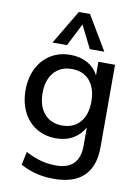

<svg xmlns="http://www.w3.org/2000/svg" viewBox="-105 -843 823 1135"><g transform="rotate(10 306.5 -275.5)"><path d="M539 -504V-9Q539 106 478.5 164.5Q418 223 299 223Q184 223 98 173L115 94Q162 119 205.5 131Q249 143 298 143Q439 143 439 -1V-110Q416 -66 372 -40.5Q328 -15 270 -15Q204 -15 152.5 -46Q101 -77 72.5 -134Q44 -191 44 -265Q44 -339 72.5 -396Q101 -453 152.5 -484.5Q204 -516 270 -516Q328 -516 372 -491.5Q416 -467 439 -422V-504ZM439 -265Q439 -344 400.5 -389.5Q362 -435 293 -435Q225 -435 185.5 -389.5Q146 -344 146 -265Q146 -187 185.5 -141.5Q225 -96 293 -96Q361 -96 400 -141Q439 -186 439 -265ZM239 -569H152L274 -774H341L463 -569H376L308 -705Z"/></g></svg>

Font: Muli SemiBold
Style: Regular
Weight: 600
Designer: Vernon Adams
Foundry: Vernon Adams
Version: Version 2.000